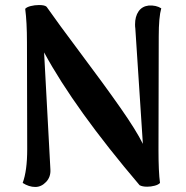

<svg xmlns="http://www.w3.org/2000/svg" viewBox="-20 -728 737 762"><path d="M70 -2Q88 -50 88 -136L87 -559Q87 -641 80 -693Q86 -700 102 -704Q118 -708 135 -708Q158 -708 165 -701Q209 -638 296 -522Q395 -390 458 -300Q521 -210 547 -157L517 -616Q516 -621 516 -631Q516 -663 530 -683Q544 -703 570 -706Q599 -708 620 -695Q610 -660 610 -583L609 -133Q609 -46 615 -2Q609 5 594 9Q579 13 564 13Q545 13 534 7Q277 -295 155 -520L180 -56Q182 -26 163 -6Q144 14 120 14Q95 14 70 -2Z"/></svg>

Font: Arima Madurai ExtraBold
Style: Regular
Weight: 800
Designer: Joana Correia and Natanael Gama
Foundry: NDISCOVER
Version: Version 1.020